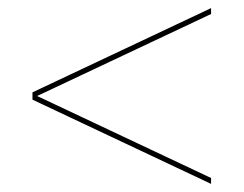

<svg xmlns="http://www.w3.org/2000/svg" viewBox="-20 -624 600 473"><path d="M60 -378.5V-396.5L500 -604V-589.5L71.5 -387.5L500 -185.5V-171Z"/></svg>

Font: Bodoni* 16pt Medium
Style: Regular
Weight: 500
Version: Version 2.3